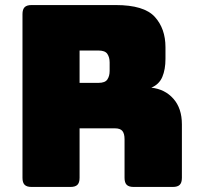

<svg xmlns="http://www.w3.org/2000/svg" viewBox="-20 -740 783 760"><path d="M295 -540V-412H370Q396 -412 405 -425.5Q414 -439 414 -459V-493Q414 -513 405 -526.5Q396 -540 370 -540ZM259 0H105Q86 0 77.5 -8.5Q69 -17 69 -36V-684Q69 -703 77.5 -711.5Q86 -720 105 -720H438Q550 -720 592.5 -673.5Q635 -627 635 -553V-507Q635 -465 622.5 -435.5Q610 -406 579 -393Q633 -387 666.5 -349Q700 -311 700 -248V-36Q700 -17 691.5 -8.5Q683 0 664 0H509Q490 0 481.5 -8.5Q473 -17 473 -36V-189Q473 -211 464.5 -221.5Q456 -232 435 -232H295V-36Q295 -17 286.5 -8.5Q278 0 259 0Z"/></svg>

Font: Bungee
Style: Regular
Weight: 400
Designer: David Jonathan Ross
Foundry: David Jonathan Ross
Version: Version 1.000;PS 1.0;hotconv 1.0.72;makeotf.lib2.5.5900